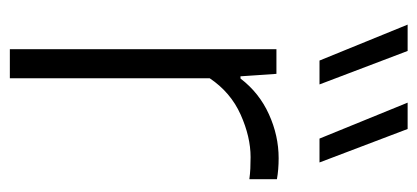

<svg xmlns="http://www.w3.org/2000/svg" viewBox="-249 -599 848 390"><g transform="rotate(90 175.0 -404.0)"><path d="M80 0V-541.5H130L135 -468.5H139.5Q168.5 -506.5 212 -526.2Q255.5 -546 301.5 -546Q324.5 -546 344 -542.5V-486.5Q333 -488 322.2 -488.5Q311.5 -489 299 -489Q258 -489 212.8 -468.8Q167.5 -448.5 139 -406V0ZM261.5 -629 188.5 -808H242L310 -629ZM103 -629 30 -808H83.5L151.5 -629Z"/></g></svg>

Font: Encode Sans Lt
Style: Regular
Weight: 300
Designer: Multiple Designers
Foundry: Impallari Type
Version: Version 3.002; ttfautohint (v1.8.3) -l 8 -r 50 -G 200 -x 14 